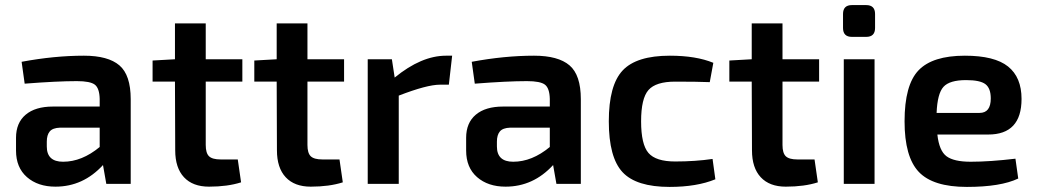

<svg xmlns="http://www.w3.org/2000/svg" viewBox="-20 -723 4079 755"><path d="M310 -504Q405 -504 449.5 -466Q494 -428 494 -333V0H398L385 -74Q307 11 198 11Q129 11 86 -26.5Q43 -64 43 -131V-181Q43 -240 81 -272Q119 -304 188 -304H372V-334Q371 -376 353 -390Q335 -404 282 -404Q205 -404 77 -394L65 -480Q194 -504 310 -504ZM164 -147Q164 -87 228 -87Q302 -87 372 -145V-221H216Q187 -220 175.5 -206Q164 -192 164 -166Z M933 -402H789V-153Q789 -121 802 -108.5Q815 -96 848 -96H915L928 -6Q875 11 802 11Q738 11 703.5 -26Q669 -63 669 -132L668 -402H580V-485L668 -490V-631H789V-490H933Z M1333 -402H1189V-153Q1189 -121 1202 -108.5Q1215 -96 1248 -96H1315L1328 -6Q1275 11 1202 11Q1138 11 1103.5 -26Q1069 -63 1069 -132L1068 -402H980V-485L1068 -490V-631H1189V-490H1333Z M1734 -504H1758L1745 -390H1710Q1659 -390 1548 -347V0H1426V-490H1521L1532 -418Q1637 -504 1734 -504Z M2080 -504Q2175 -504 2219.5 -466Q2264 -428 2264 -333V0H2168L2155 -74Q2077 11 1968 11Q1899 11 1856 -26.5Q1813 -64 1813 -131V-181Q1813 -240 1851 -272Q1889 -304 1958 -304H2142V-334Q2141 -376 2123 -390Q2105 -404 2052 -404Q1975 -404 1847 -394L1835 -480Q1964 -504 2080 -504ZM1934 -147Q1934 -87 1998 -87Q2072 -87 2142 -145V-221H1986Q1957 -220 1945.5 -206Q1934 -192 1934 -166Z M2614 -504Q2717 -504 2785 -476L2771 -400Q2722 -402 2635 -402Q2559 -402 2530 -369Q2501 -336 2501 -246Q2501 -155 2530 -121.5Q2559 -88 2635 -88Q2714 -88 2782 -98L2793 -18Q2720 12 2613 12Q2482 12 2428 -46Q2374 -104 2374 -246Q2374 -388 2428.5 -446Q2483 -504 2614 -504Z M3201 -402H3057V-153Q3057 -121 3070 -108.5Q3083 -96 3116 -96H3183L3196 -6Q3143 11 3070 11Q3006 11 2971.5 -26Q2937 -63 2937 -132L2936 -402H2848V-485L2936 -490V-631H3057V-490H3201Z M3386 -703Q3421 -703 3421 -668V-613Q3421 -578 3386 -578H3330Q3295 -578 3295 -613V-668Q3295 -703 3330 -703ZM3419 -490V0H3298V-490Z M3797 -87Q3872 -87 3973 -99L3984 -21Q3915 12 3782 12Q3649 12 3593 -47Q3537 -106 3537 -246Q3537 -389 3592 -446.5Q3647 -504 3774 -504Q3891 -504 3944 -461.5Q3997 -419 3997 -334Q3997 -194 3866 -194H3666Q3673 -130 3702 -108.5Q3731 -87 3797 -87ZM3779 -408Q3714 -408 3690 -381.5Q3666 -355 3663 -279H3832Q3876 -279 3876 -336Q3876 -376 3855 -392Q3834 -408 3779 -408Z"/></svg>

Font: Exo 2 Semi Bold
Style: Regular
Weight: 600
Designer: Natanael Gama
Version: Version 1.001;PS 001.001;hotconv 1.0.88;makeotf.lib2.5.64775